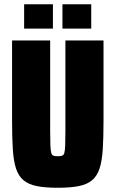

<svg xmlns="http://www.w3.org/2000/svg" viewBox="-20 -879 546 907"><path d="M253 8Q193 8 153.5 0Q114 -8 90.5 -28Q67 -48 55.5 -83.5Q44 -119 40.5 -174.5Q37 -230 37 -309V-688H217V-261Q217 -217 218 -192.5Q219 -168 222 -157Q225 -146 232.5 -143.5Q240 -141 253 -141Q266 -141 273.5 -143.5Q281 -146 284 -157Q287 -168 288 -192.5Q289 -217 289 -261V-688H469V-309Q469 -230 465.5 -174.5Q462 -119 450.5 -83.5Q439 -48 415.5 -28Q392 -8 352.5 0Q313 8 253 8ZM94 -744V-859H230V-744ZM275 -744V-859H411V-744Z"/></svg>

Font: Saira Condensed Black
Style: Regular
Weight: 900
Width: 3
Designer: Hector Gatti with collaboration of the Omnibus-Type team
Foundry: Omnibus-Type
Version: Version 1.101